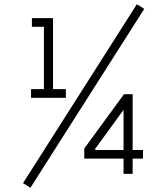

<svg xmlns="http://www.w3.org/2000/svg" viewBox="-20 -823 791 909"><path d="M124 66 89 44 628 -803 663 -781ZM127 -360V-401H188V-696H131V-737H231V-401H292V-360ZM565 0V-72H379V-120L567 -377H608V-113H657V-72H608V0ZM431 -113H565V-303L431 -119Z"/></svg>

Font: Tomorrow Light
Style: Regular
Weight: 300
Designer: Tony de Marco, Monica Rizzolli
Foundry: Just in Type
Version: Version 2.002